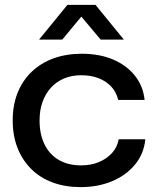

<svg xmlns="http://www.w3.org/2000/svg" viewBox="-20 -757 641 786"><path d="M310 9Q247 9 195.5 -10Q144 -29 107.5 -65.5Q71 -102 51.5 -152Q32 -202 32 -264Q32 -327 52 -377Q72 -427 109.5 -463Q147 -499 199 -518Q251 -537 315 -537Q387 -537 442.5 -513.5Q498 -490 532 -447.5Q566 -405 572 -348H464Q456 -381 434.5 -403.5Q413 -426 382 -437.5Q351 -449 313 -449Q273 -449 241.5 -435.5Q210 -422 188 -397.5Q166 -373 154 -339.5Q142 -306 142 -264Q142 -206 163 -164.5Q184 -123 222 -101.5Q260 -80 312 -80Q353 -80 385 -93.5Q417 -107 438.5 -130.5Q460 -154 466 -187H575Q569 -127 532.5 -83Q496 -39 438.5 -15Q381 9 310 9ZM140 -595 256 -737H371L487 -595H392L313 -689L235 -595Z"/></svg>

Font: Mona Sans SemiExpanded Medium
Style: Regular
Weight: 500
Width: 6
Designer: Deni Anggara
Foundry: GitHub
Version: Version 2.000